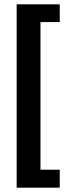

<svg xmlns="http://www.w3.org/2000/svg" viewBox="-20 -722 320 887"><path d="M57 145V-702H256V-620H167V62H256V145Z"/></svg>

Font: Mukta Mahee ExtraBold
Style: Regular
Weight: 800
Designer: Shuchita Grover, Noopur Datye, Girish Dalvi, Yashodeep Gholap
Foundry: Ek Type
Version: Version 2.538;PS 1.000;hotconv 16.6.51;makeotf.lib2.5.65220;